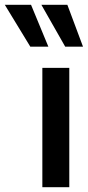

<svg xmlns="http://www.w3.org/2000/svg" viewBox="-117 -778 367 798"><path d="M59 -496H171V0H59ZM9 -584 -97 -758H12L84 -584ZM154 -584 55 -758H163L228 -584Z"/></svg>

Font: Cabin SemiBold
Style: Regular
Weight: 600
Designer: Pablo Impallari
Foundry: Pablo Impallari. http://www.impallari.com Igino Marini. http://www.ikern.com
Version: Version 2.200